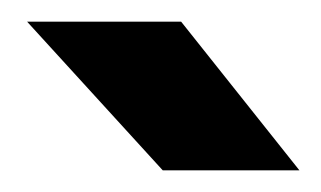

<svg xmlns="http://www.w3.org/2000/svg" viewBox="-20 -721 296 177"><path d="M130 -564H256L147 -701H5Z"/></svg>

Font: Unageo
Style: SemiBold
Weight: 600
Designer: Richard Sepsi
Foundry: Richard Sepsi
Version: Version 2.000